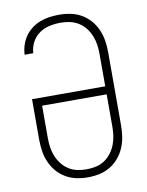

<svg xmlns="http://www.w3.org/2000/svg" viewBox="-85 -804 669 873"><g transform="rotate(-10 250.0 -367.5)"><path d="M250 8Q223 8 197 2.5Q171 -3 148 -16.5Q125 -30 107.5 -50.5Q90 -71 79.5 -95.5Q69 -120 65 -146.5Q61 -173 61 -200V-386H399V-535Q399 -557 396 -578Q393 -599 385 -619Q377 -639 363.5 -656.5Q350 -674 331.5 -685.5Q313 -697 292 -701.5Q271 -706 249 -706Q223 -706 197.5 -700.5Q172 -695 150.5 -680Q129 -665 116.5 -641Q104 -617 103 -591H63Q64 -614 71 -635.5Q78 -657 91 -675.5Q104 -694 122 -707.5Q140 -721 161 -729Q182 -737 204.5 -740Q227 -743 249 -743Q276 -743 302.5 -737.5Q329 -732 352 -718.5Q375 -705 392.5 -684.5Q410 -664 420.5 -639.5Q431 -615 435 -588.5Q439 -562 439 -535V-200Q439 -173 435 -146.5Q431 -120 420.5 -95.5Q410 -71 392.5 -50.5Q375 -30 352 -16.5Q329 -3 303 2.5Q277 8 250 8ZM250 -29Q272 -29 293 -33.5Q314 -38 332 -49.5Q350 -61 363.5 -78.5Q377 -96 385 -116Q393 -136 396 -157Q399 -178 399 -200V-349H101V-200Q101 -178 104 -157Q107 -136 115 -116Q123 -96 136.5 -78.5Q150 -61 168 -49.5Q186 -38 207 -33.5Q228 -29 250 -29Z"/></g></svg>

Font: Iosevka Curly Extralight
Style: Regular
Weight: 200
Monospace: yes
Designer: Belleve Invis
Foundry: Belleve Invis
Version: Version 22.1.2; ttfautohint (v1.8.4)